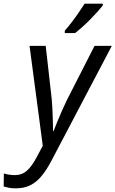

<svg xmlns="http://www.w3.org/2000/svg" viewBox="-110 -786 629 1046"><path d="M-24 240Q-47 240 -61.5 237Q-76 234 -90 230L-89 159Q-76 163 -61 165.5Q-46 168 -29 168Q10 168 37.5 143Q65 118 90 70L123 8L51 -536H139L169 -271Q173 -239 175 -200.5Q177 -162 178 -127.5Q179 -93 179 -72H182Q188 -88 201 -120Q214 -152 229 -186Q244 -220 255 -242L405 -536H499L170 90Q144 140 116 173.5Q88 207 54.5 223.5Q21 240 -24 240ZM243 -619Q260 -638 280 -664Q300 -690 318.5 -717Q337 -744 351 -766H450V-756Q440 -743 422 -723Q404 -703 382.5 -681Q361 -659 339 -639.5Q317 -620 299 -606H243Z"/></svg>

Font: Noto Sans Display
Style: Italic
Weight: 400
Italic angle: -12°
Designer: Monotype Design Team
Foundry: Monotype Imaging Inc.
Version: Version 2.003